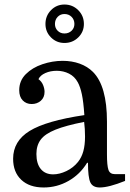

<svg xmlns="http://www.w3.org/2000/svg" viewBox="-20 -819 577 849"><path d="M38 -117Q38 -195 111 -240Q184 -285 353 -310Q349 -369 342 -402Q335 -435 324 -455Q310 -481 285 -493.5Q260 -506 231 -506Q203 -506 180.5 -496Q158 -486 150 -469Q164 -459 170.5 -443Q177 -427 177 -413Q177 -388 160.5 -373.5Q144 -359 120 -359Q96 -359 80.5 -375Q65 -391 65 -420Q65 -462 94 -491Q123 -520 167.5 -535Q212 -550 257 -550Q298 -550 332.5 -537.5Q367 -525 391 -501Q453 -439 453 -281V-136Q453 -87 459.5 -68Q466 -49 488 -49H533V-19Q461 10 421 10Q390 10 379.5 -12.5Q369 -35 369 -99H365Q334 -48 283 -19Q232 10 173 10Q110 10 74 -24Q38 -58 38 -117ZM215 -48Q243 -48 273.5 -62.5Q304 -77 325 -103Q341 -123 348.5 -150.5Q356 -178 356 -215Q356 -232 355 -248.5Q354 -265 352 -280Q271 -264 225 -245.5Q179 -227 160 -201.5Q141 -176 141 -138Q141 -95 160.5 -71.5Q180 -48 215 -48ZM181 -713Q181 -749 205.5 -774Q230 -799 265 -799Q301 -799 326 -774Q351 -749 351 -713Q351 -678 326 -653.5Q301 -629 265 -629Q230 -629 205.5 -653.5Q181 -678 181 -713ZM223 -713Q223 -695 235 -683Q247 -671 265 -671Q284 -671 296.5 -683Q309 -695 309 -713Q309 -732 296.5 -744.5Q284 -757 265 -757Q247 -757 235 -744.5Q223 -732 223 -713Z"/></svg>

Font: Domine
Style: Regular
Weight: 400
Designer: Pablo Impallari, Rodrigo Fuenzalida, Brenda Gallo
Foundry: Pablo Impallari, Rodrigo Fuenzalida, Brenda Gallo
Version: Version 2.000;September 19, 2022;FontCreator 14.0.0.2877 64-